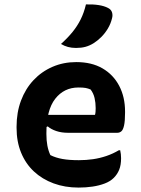

<svg xmlns="http://www.w3.org/2000/svg" viewBox="-20 -834 640 869"><path d="M325 -553Q395 -553 444 -524.5Q493 -496 519.5 -445.5Q546 -395 546 -329V-324Q546 -286 541.5 -266Q537 -246 529 -239.5Q521 -233 511 -233H288Q258 -233 234.5 -241Q211 -249 196 -262L176 -252L180 -314H410Q412 -321 412.5 -329.5Q413 -338 413 -345Q413 -369 408 -390.5Q403 -412 390 -429Q378 -434 367 -436Q356 -438 335 -438Q270 -438 230 -387Q190 -336 190 -232V-227Q190 -198 194.5 -174.5Q199 -151 208 -132Q232 -120 262.5 -114.5Q293 -109 337 -109Q370 -109 401 -113.5Q432 -118 461.5 -128Q491 -138 518 -154H524Q526 -145 527 -136Q528 -127 528 -118Q528 -87 519.5 -66Q511 -45 495 -29Q479 -13 454 -3.5Q429 6 399 10.5Q369 15 336 15Q274 15 222.5 -4Q171 -23 133.5 -58Q96 -93 75.5 -143Q55 -193 55 -255V-261Q55 -325 75 -378.5Q95 -432 131.5 -471Q168 -510 217.5 -531.5Q267 -553 325 -553ZM369 -814Q401 -815 426.5 -811Q452 -807 469 -798Q483 -791 487 -778Q491 -765 487 -751Q481 -726 468 -704.5Q455 -683 438.5 -666.5Q422 -650 403 -638Q385 -627 366.5 -622Q348 -617 324 -617Q304 -617 287.5 -621.5Q271 -626 256 -635Q287 -663 308.5 -689.5Q330 -716 345 -746Q360 -776 369 -814Z"/></svg>

Font: Recursive Monospace Casual
Style: Bold
Weight: 700
Version: Version 1.047